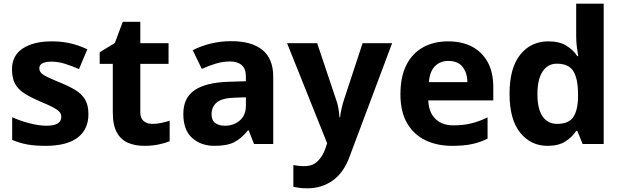

<svg xmlns="http://www.w3.org/2000/svg" viewBox="-20 -780 3368 1040"><path d="M459 -162Q459 -79 400.5 -34.5Q342 10 226 10Q169 10 128 2.5Q87 -5 46 -22V-145Q90 -125 141 -112Q192 -99 231 -99Q275 -99 293.5 -112Q312 -125 312 -146Q312 -160 304.5 -171Q297 -182 272 -196Q247 -210 194 -232Q143 -254 110 -275.5Q77 -297 61 -327.5Q45 -358 45 -404Q45 -480 104 -518Q163 -556 261 -556Q312 -556 358 -546Q404 -536 453 -513L408 -406Q368 -423 332 -434.5Q296 -446 259 -446Q226 -446 209.5 -437Q193 -428 193 -410Q193 -397 201.5 -386.5Q210 -376 234.5 -364Q259 -352 307 -332Q354 -313 388 -292.5Q422 -272 440.5 -241.5Q459 -211 459 -162Z M805 -109Q830 -109 853 -114Q876 -119 899 -126V-15Q875 -5 839.5 2.5Q804 10 762 10Q713 10 674.5 -6Q636 -22 613.5 -61.5Q591 -101 591 -171V-434H520V-497L602 -547L645 -662H740V-546H893V-434H740V-171Q740 -140 758 -124.5Q776 -109 805 -109Z M1233 -557Q1343 -557 1401.5 -509.5Q1460 -462 1460 -364V0H1356L1327 -74H1323Q1288 -30 1249 -10Q1210 10 1142 10Q1069 10 1021 -32.5Q973 -75 973 -163Q973 -250 1034 -291.5Q1095 -333 1217 -337L1312 -340V-364Q1312 -407 1289.5 -427Q1267 -447 1227 -447Q1187 -447 1149 -435.5Q1111 -424 1073 -407L1024 -508Q1068 -531 1121.5 -544Q1175 -557 1233 -557ZM1254 -251Q1182 -249 1154 -225Q1126 -201 1126 -162Q1126 -128 1146 -113.5Q1166 -99 1198 -99Q1246 -99 1279 -127.5Q1312 -156 1312 -208V-253Z M1535 -546H1698L1801 -239Q1809 -217 1813 -193.5Q1817 -170 1819 -144H1822Q1825 -170 1830.5 -193.5Q1836 -217 1843 -239L1944 -546H2104L1873 70Q1842 155 1782.5 197.5Q1723 240 1645 240Q1620 240 1601.5 237.5Q1583 235 1569 232V114Q1580 116 1595.5 118Q1611 120 1628 120Q1675 120 1702.5 91.5Q1730 63 1743 23L1752 -4Z M2407 -556Q2483 -556 2537.5 -527Q2592 -498 2622 -443Q2652 -388 2652 -308V-236H2300Q2302 -173 2337.5 -137Q2373 -101 2436 -101Q2489 -101 2532 -111.5Q2575 -122 2621 -144V-29Q2581 -9 2536.5 0.5Q2492 10 2429 10Q2347 10 2284 -20.5Q2221 -51 2185 -113Q2149 -175 2149 -269Q2149 -365 2181.5 -428.5Q2214 -492 2272 -524Q2330 -556 2407 -556ZM2408 -450Q2365 -450 2336.5 -422Q2308 -394 2303 -335H2512Q2511 -385 2486 -417.5Q2461 -450 2408 -450Z M2946 10Q2855 10 2797.5 -61.5Q2740 -133 2740 -272Q2740 -412 2798 -484Q2856 -556 2950 -556Q3009 -556 3047 -533Q3085 -510 3107 -476H3112Q3109 -492 3105 -522.5Q3101 -553 3101 -585V-760H3250V0H3136L3107 -71H3101Q3079 -37 3042 -13.5Q3005 10 2946 10ZM2998 -109Q3060 -109 3085 -145.5Q3110 -182 3111 -255V-271Q3111 -351 3086.5 -393Q3062 -435 2996 -435Q2947 -435 2919 -392.5Q2891 -350 2891 -270Q2891 -190 2919 -149.5Q2947 -109 2998 -109Z"/></svg>

Font: Noto Sans Adlam
Style: Regular
Weight: 400
Designer: Mark Jamra, Neil Patel
Foundry: JamraPatel LLC
Version: Version 3.001